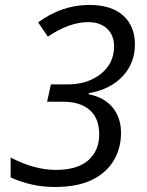

<svg xmlns="http://www.w3.org/2000/svg" viewBox="-20 -744 591 774"><path d="M335 -654.8Q259.8 -654.8 172.9 -596.2L133.8 -653.8Q229 -724.1 340.8 -724.1Q428.2 -724.1 476.1 -681.6Q523.9 -639.2 523.9 -564.5Q523.9 -489.7 474.6 -436.8Q425.3 -383.8 337.9 -368.2V-363.8Q398.4 -352.5 433.1 -311.8Q467.8 -271 467.8 -208Q467.8 -145 437.5 -95.5Q407.2 -45.9 349.1 -18.1Q291 9.8 199.7 9.8Q108.4 9.8 22.9 -28.8V-108.9Q118.7 -59.1 205.1 -59.1Q292 -59.1 335.9 -97.9Q379.9 -136.7 379.9 -202.1Q379.9 -267.6 341.3 -300.8Q302.7 -334 233.9 -334H169.9L185.1 -403.8H252.9Q333.5 -403.8 386.7 -446.3Q439.9 -488.8 439.9 -557.1Q439.9 -602.1 411.6 -628.4Q383.3 -654.8 335 -654.8Z"/></svg>

Font: OpenSans-Italic
Style: Italic
Weight: 400
Italic angle: -12°
Foundry: Ascender Corporation
Version: Version 1.10